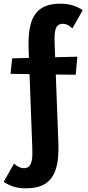

<svg xmlns="http://www.w3.org/2000/svg" viewBox="-32 -731 478 1040"><path d="M107 289Q70 289 41.5 280Q13 271 -12 254L44 155Q57 167 70.5 173.5Q84 180 98 180Q115 180 125.5 170Q136 160 140.5 136Q145 112 143 71L123 -461Q121 -505 124.5 -543.5Q128 -582 138 -612.5Q148 -643 168 -665.5Q188 -688 219 -699.5Q250 -711 295 -711Q330 -711 359.5 -702.5Q389 -694 416 -676L360 -577Q348 -589 335 -595.5Q322 -602 307 -602Q291 -602 280.5 -592.5Q270 -583 266 -559Q262 -535 264 -493L284 39Q286 84 282.5 122.5Q279 161 268 192Q257 223 236.5 245Q216 267 184.5 278Q153 289 107 289ZM378 -326 25 -331 34 -415 387 -424Z"/></svg>

Font: Ysabeau Infant ExtraBold
Style: Regular
Weight: 800
Designer: Christian Thalmann (Catharsis Fonts)
Version: Version 2.001;gftools[0.9.30]; featfreeze: ss01,ss02,lnum